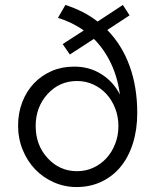

<svg xmlns="http://www.w3.org/2000/svg" viewBox="-20 -745 630 775"><path d="M262 -525 233 -567 318 -622Q296 -638 269.5 -651Q243 -664 214 -673L244 -725Q281 -713 313.5 -696.5Q346 -680 374 -658L476 -725L503 -683L413 -624Q472 -564 503 -479Q534 -394 534 -289Q534 -222 516.5 -166.5Q499 -111 467 -72Q435 -33 389.5 -11.5Q344 10 289 10Q240 10 196.5 -9.5Q153 -29 121.5 -62Q90 -95 71.5 -140.5Q53 -186 53 -238Q53 -289 70 -333Q87 -377 117 -408.5Q147 -440 188 -458Q229 -476 277 -476Q340 -477 389.5 -445.5Q439 -414 464 -363Q455 -432 428 -489Q401 -546 359 -588ZM291 -54Q326 -54 356.5 -68Q387 -82 409.5 -106.5Q432 -131 445 -164.5Q458 -198 458 -236Q458 -274 445 -307.5Q432 -341 409.5 -365.5Q387 -390 356.5 -404Q326 -418 291 -418Q220 -418 172 -365.5Q124 -313 124 -236Q124 -159 172.5 -106.5Q221 -54 291 -54Z"/></svg>

Font: Red Hat Text
Style: Regular
Weight: 400
Designer: Pentagram / MCKL
Foundry: Pentagram / MCKL
Version: Version 1.005; Red Hat Text